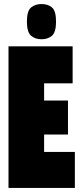

<svg xmlns="http://www.w3.org/2000/svg" viewBox="-20 -929 402 949"><path d="M22 0V-700H339V-517H198V-432H316V-264H198V-178H350V0ZM185 -735Q154 -735 133.5 -752.5Q113 -770 113 -822Q113 -875 133.5 -892Q154 -909 185 -909Q217 -909 237 -892Q257 -875 257 -822Q257 -770 237 -752.5Q217 -735 185 -735Z"/></svg>

Font: Georama ExtraCondensed Black
Style: Regular
Weight: 900
Width: 2
Designer: Jean-Baptiste Levee
Foundry: Production Type
Version: Version 1.000